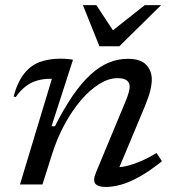

<svg xmlns="http://www.w3.org/2000/svg" viewBox="-20 -734 690 764"><path d="M42.5 -347.5 34 -350.5Q50.5 -409.5 77 -442.2Q103.5 -475 139.8 -487.8Q176 -500.5 221 -500.5Q229 -500.5 237.2 -500Q245.5 -499.5 253.8 -498.8Q262 -498 270.5 -496.5L185 -231.5H198.5Q235 -303.5 270.2 -354.5Q305.5 -405.5 341 -437.8Q376.5 -470 413.2 -485Q450 -500 488.5 -500Q539 -500 561.5 -476.5Q584 -453 584 -417.5Q584 -398.5 577.8 -372.8Q571.5 -347 554.5 -306.5L443.5 -41L436 -68.5Q458 -67.5 483.8 -73.5Q509.5 -79.5 539.5 -92.2Q569.5 -105 603 -125L624.5 -92.5Q574.5 -52.5 533.8 -30Q493 -7.5 460.2 1.2Q427.5 10 401.5 10Q369.5 10 359 -3.5Q348.5 -17 363.5 -51.5L478.5 -328Q488 -351 492 -365.2Q496 -379.5 496 -389.5Q496 -405 484.5 -414Q473 -423 447.5 -423Q412.5 -423 375 -399.8Q337.5 -376.5 302 -335Q266.5 -293.5 236.8 -238.5Q207 -183.5 187 -120L149 0H59.5L186.5 -420.5Q185.5 -420.5 184 -420.5Q182.5 -420.5 181 -420.5Q152.5 -420.5 128 -413.5Q103.5 -406.5 82.5 -390.5Q61.5 -374.5 42.5 -347.5ZM621 -713.5 455 -550H375.5L310 -713.5H363.5L436.5 -602.5H415.5L556 -713.5Z"/></svg>

Font: Newsreader 9pt
Style: Italic
Weight: 400
Italic angle: -17°
Designer: Hugues Gentile
Foundry: Production Type
Version: Version 1.003